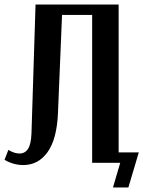

<svg xmlns="http://www.w3.org/2000/svg" viewBox="-27 -719 633 848"><path d="M10 -57Q36 -41 59 -41Q83 -41 96.5 -61Q110 -81 112 -129L130 -699H497V0H380V-653H247L229 -219Q224 -104 183 -47Q142 10 76 10Q33 10 -7 -13ZM472 109 504 0H491L490 -46H586L540 109Z"/></svg>

Font: Moniqa ExtBd Paragraph
Style: Regular
Weight: 800
Designer: Rajesh Rajput
Foundry: Rajesh Rajput
Version: Version 1.000